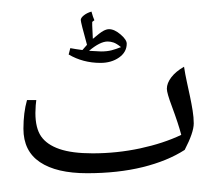

<svg xmlns="http://www.w3.org/2000/svg" viewBox="-20 -664 812 736"><path d="M314 0Q196.3 0 133.1 -42.5Q69.8 -85 69.8 -170.4Q69.8 -232.4 83.5 -280.3H119.1Q118.2 -276.4 116.9 -259.8Q115.7 -243.2 115.7 -231Q115.7 -172.9 137.7 -141.1Q159.7 -109.4 207.8 -92.8Q255.9 -76.2 335 -76.2Q428.2 -76.2 517.1 -95.2Q606 -114.3 674.8 -147Q664.1 -188.5 638.7 -256.8Q619.6 -307.6 619.6 -323.7Q619.6 -345.2 636.7 -367.7Q653.8 -390.1 685.5 -408.2Q689.9 -378.9 696.3 -350.1Q702.6 -321.3 708.5 -293.5Q714.4 -265.6 718.5 -239.7Q722.7 -213.9 722.7 -190.9Q722.7 -156.2 688 -89.4Q622.1 -46.9 527.1 -23.4Q432.1 0 314 0ZM365.2 -398.4ZM377.9 29.3ZM377.9 51.8ZM313.5 -492.2Q289.6 -578.1 289.6 -587.4Q289.6 -595.7 301.5 -605.2Q313.5 -614.7 330.6 -619.6Q336.4 -598.1 341.8 -586.4L333.5 -580.1V-566.4L335.9 -515.1Q363.3 -538.6 375.7 -545.4Q388.2 -552.2 397.9 -552.2Q418.5 -552.2 442.1 -532Q465.8 -511.7 465.8 -496.6Q465.8 -464.4 436.5 -443.6Q407.2 -422.9 365.2 -422.9Q297.9 -422.9 243.2 -455.1L249.5 -479.5Q266.6 -476.1 295.9 -472.2ZM367.2 -466.8Q390.6 -466.8 407.5 -471.2Q424.3 -475.6 443.8 -483.4Q426.8 -497.1 415.3 -501Q403.8 -504.9 392.6 -504.9Q363.8 -504.9 321.3 -469.2ZM364.3 -511.7ZM394 -644ZM365.2 -413.1ZM365.2 -398.4Z"/></svg>

Font: Noto Naskh Arabic
Style: Regular
Weight: 400
Designer: Monotype Design team
Foundry: Monotype Imaging Inc.
Version: Version 1.01